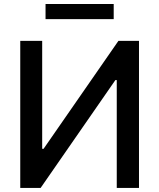

<svg xmlns="http://www.w3.org/2000/svg" viewBox="-20 -929 787 949"><path d="M80.1 -727.1H188.5V-193.4H195.3L565.4 -727.1H667V0H557.1V-533.2H550.3L180.7 0H80.1ZM542 -909.2V-834.5H205.1V-909.2Z"/></svg>

Font: Karasuma Gothic
Style: Regular
Weight: 500
Designer: Rasmus Andersson / Ryoko Nishizuka
Foundry: Genbu
Version: Version 1.00